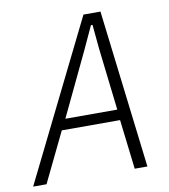

<svg xmlns="http://www.w3.org/2000/svg" viewBox="-104 -766 734 834"><g transform="rotate(-10 262.5 -349.0)"><path d="M423 0 397 -219H140L34 0H-25L320 -698H395L479 0ZM361 -541 351 -647H344L295 -541L164 -266H393Z"/></g></svg>

Font: IBM Plex Sans Cond Light
Style: Italic
Weight: 300
Width: 3
Italic angle: -11°
Designer: Mike Abbink, Paul van der Laan, Pieter van Rosmalen
Foundry: Bold Monday
Version: Version 1.3